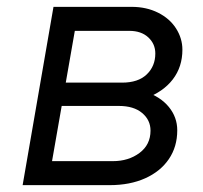

<svg xmlns="http://www.w3.org/2000/svg" viewBox="-20 -540 592 560"><path d="M136 -520H364Q407 -520 441 -503Q475 -486 493.5 -457Q512 -428 512 -395Q512 -345 484 -308.5Q456 -272 404 -253L403 -273Q448 -258 472.5 -228Q497 -198 497 -160Q497 -112 472.5 -76Q448 -40 403.5 -20Q359 0 300 0H46ZM99 -70H309Q355 -70 387 -94Q419 -118 419 -159Q419 -190 394.5 -210.5Q370 -231 327 -231H124L136 -299H336Q383 -299 408 -323Q433 -347 433 -384Q433 -412 412.5 -431Q392 -450 357 -450H165L204 -483L126 -37Z"/></svg>

Font: Fixel Italic Variable Display Thin
Style: Italic
Weight: 100
Italic angle: -10°
Designer: AlfaBravo + MacPaw
Foundry: Kyrylo Tkachov, Marchela Mozhyna, Serhii Makarenko, Maria Weinstein, Zakhar Kryvoshyya
Version: Version 1.210;Glyphs 3.2 (3217)